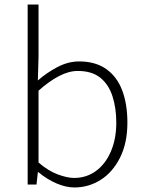

<svg xmlns="http://www.w3.org/2000/svg" viewBox="-20 -814 638 847"><path d="M308 13Q271 13 229 -5Q187 -23 150 -54H147L141 0H102V-794H150V-564L147 -459Q187 -494 234 -518.5Q281 -543 329 -543Q401 -543 448.5 -509.5Q496 -476 519 -415.5Q542 -355 542 -273Q542 -183 509.5 -118.5Q477 -54 424 -20.5Q371 13 308 13ZM307 -29Q361 -29 403 -59.5Q445 -90 469 -145.5Q493 -201 493 -273Q493 -338 476 -390Q459 -442 422 -471.5Q385 -501 323 -501Q284 -501 240.5 -478.5Q197 -456 150 -414V-97Q193 -60 235 -44.5Q277 -29 307 -29Z"/></svg>

Font: Noto Sans KR Thin ExtraLight
Style: Regular
Weight: 250
Version: Version 2.004-H2;hotconv 1.0.118;makeotfexe 2.5.65603